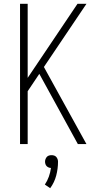

<svg xmlns="http://www.w3.org/2000/svg" viewBox="-20 -755 540 1006"><path d="M85 0V-735H125V-347L386 -735H433L210 -404L433 0H388L186 -368L125 -277V0ZM243 231 215 212Q228 193 236 170.5Q244 148 247 125Q241 125 235 122.5Q229 120 224.5 115.5Q220 111 218 104.5Q216 98 216 92Q216 85 218.5 78.5Q221 72 225.5 67Q230 62 236.5 60Q243 58 250 58Q257 58 263.5 60Q270 62 274.5 67Q279 72 281.5 78.5Q284 85 284 92Q284 129 274.5 165Q265 201 243 231Z"/></svg>

Font: Iosevka Extralight
Style: Regular
Weight: 200
Monospace: yes
Designer: Belleve Invis
Foundry: Belleve Invis
Version: Version 32.0.1; ttfautohint (v1.8.4)